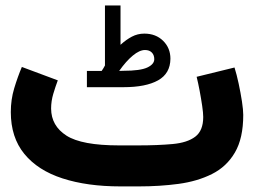

<svg xmlns="http://www.w3.org/2000/svg" viewBox="-20 -666 908 686"><path d="M343.3 -412.6Q346.7 -417.5 349.6 -422.4Q352.5 -427.2 355 -432.1V-646.5H410.6V-505.9Q430.2 -523.9 450.9 -534.9Q471.7 -545.9 495.6 -545.9Q536.6 -545.9 562.7 -520.3Q588.9 -494.6 588.9 -456.1Q588.4 -403.3 544.7 -378.9Q501 -354.5 421.4 -354.5H290.5V-412.6ZM420.9 -413.1Q481.4 -413.1 506.3 -424.8Q531.2 -436.5 531.2 -454.6Q531.2 -469.2 522.5 -478.3Q513.7 -487.3 498 -487.3Q478.5 -487.3 454.6 -467.5Q430.7 -447.8 405.8 -412.6ZM476.1 0H410.2Q291.5 0 203.4 -28.6Q115.2 -57.1 66.9 -116.2Q18.6 -175.3 18.6 -265.6Q18.6 -310.1 30.8 -350.6Q43 -391.1 58.1 -426.8L186.5 -378.9Q178.2 -356.9 170.4 -330.8Q162.6 -304.7 162.6 -277.8Q163.1 -216.3 217.5 -181.4Q272 -146.5 405.3 -146.5H472.7Q544.4 -146.5 596.9 -151.4Q649.4 -156.2 677.7 -177.7Q706.1 -199.2 706.1 -248Q706.1 -262.2 702.4 -287.6Q698.7 -313 693.4 -341.3Q688 -369.6 682.6 -391.6L817.9 -424.8Q825.7 -399.9 832.8 -366.9Q839.8 -334 844.5 -303.5Q849.1 -272.9 849.1 -255.4Q849.1 -171.9 819.3 -121.1Q789.6 -70.3 737.3 -44.2Q685.1 -18.1 617.9 -9Q550.8 0 476.1 0Z"/></svg>

Font: Vazir Black WOL-UI
Style: Black-WOL-UI
Weight: 900
Designer: Saber Rastikerdar
Foundry: Saber Rastikerdar
Version: Version 30.0.0